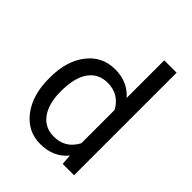

<svg xmlns="http://www.w3.org/2000/svg" viewBox="-214 -866 993 993"><g transform="rotate(45 282.0 -370.0)"><path d="M136.7 -258.3Q136.7 -168.5 173.8 -117.7Q210.9 -66.9 276.4 -66.9Q362.3 -66.9 401.9 -144V-386.7Q361.3 -461.4 277.3 -461.4Q210.9 -461.4 173.8 -410.2Q136.7 -358.9 136.7 -258.3ZM46.4 -268.6Q46.4 -390.1 104 -464.1Q161.6 -538.1 254.9 -538.1Q347.7 -538.1 401.9 -474.6V-750H492.2V0H409.2L404.8 -56.6Q350.6 9.8 253.9 9.8Q162.1 9.8 104.2 -65.4Q46.4 -140.6 46.4 -261.7Z"/></g></svg>

Font: RobotoDraft
Style: Regular
Weight: 400
Version: Version 2.001101; 2014